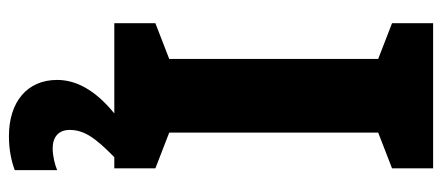

<svg xmlns="http://www.w3.org/2000/svg" viewBox="-300 -454 990 430"><g transform="rotate(90 195.0 -239.0)"><path d="M271 100C271 68 288 43 332 0H357V-92L277 -123V-591L357 -622V-714H32V-622L112 -591V-123L32 -92V0H234C180 44 159 87 159 128C159 195 208 236 285 236C317 236 342 230 361 223V128C349 133 330 138 312 138C287 138 271 125 271 100Z"/></g></svg>

Font: Noto Sans Georgian SemiCondensed ExtraBold
Style: Regular
Weight: 800
Width: 4
Designer: Monotype Design Team, Akaki Razmadze
Foundry: Google LLC
Version: Version 2.005